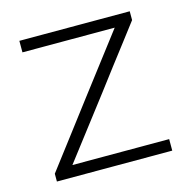

<svg xmlns="http://www.w3.org/2000/svg" viewBox="-80 -573 646 652"><g transform="rotate(-15 243.0 -247.0)"><path d="M42.5 0V-27.5Q87.5 -87 131 -143.8Q174.5 -200.5 212 -250.5L384.5 -476.5L393 -454H276.5Q247.5 -454 208 -454Q168.5 -454 125.2 -454Q82 -454 43 -454V-494.5H431V-463.5Q410.5 -436.5 383.2 -400.8Q356 -365 326.5 -326.8Q297 -288.5 271 -253.5L97.5 -27L91.5 -40.5H220.5Q249.5 -40.5 289 -40.5Q328.5 -40.5 370.2 -40.5Q412 -40.5 448 -40.5V0Z"/></g></svg>

Font: Commissioner Thin ExtraLight
Style: Regular
Weight: 250
Version: Version 1.000